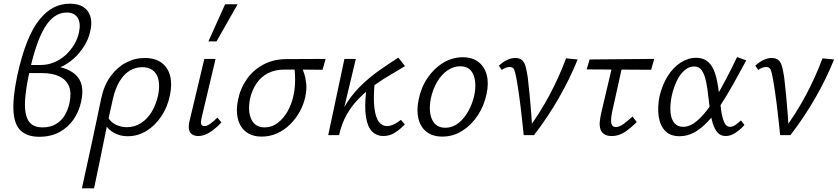

<svg xmlns="http://www.w3.org/2000/svg" viewBox="-20 -734 4551 1043"><path d="M193 9Q130 9 94.5 -22.5Q59 -54 53.5 -126Q48 -198 73 -320Q97 -430 127 -505.5Q157 -581 194 -627Q231 -673 272 -693.5Q313 -714 359 -714Q407 -714 435 -694.5Q463 -675 472 -641Q481 -607 470 -563Q461 -521 437 -483Q413 -445 379.5 -415Q346 -385 306 -368Q266 -351 224 -351L228 -377Q336 -377 389.5 -329Q443 -281 421 -183Q410 -130 380.5 -86.5Q351 -43 304 -17Q257 9 193 9ZM211 -42Q253 -42 283 -59.5Q313 -77 331.5 -107.5Q350 -138 358 -177Q369 -231 354.5 -266Q340 -301 302.5 -319Q265 -337 209 -337H129L138 -381H201Q240 -381 274.5 -395.5Q309 -410 336.5 -435Q364 -460 383 -492Q402 -524 409 -558Q420 -608 402 -637Q384 -666 342 -666Q309 -666 279.5 -647Q250 -628 224.5 -587Q199 -546 177 -481Q155 -416 136 -325Q120 -247 116.5 -193Q113 -139 122.5 -105.5Q132 -72 154 -57Q176 -42 211 -42Z M425 289Q439 225 452 165Q465 105 478 46Q491 -13 503.5 -74Q516 -135 530 -200Q545 -271 580.5 -319.5Q616 -368 664 -393.5Q712 -419 766 -419Q822 -419 857 -393.5Q892 -368 904 -322.5Q916 -277 903 -216Q890 -152 856 -101.5Q822 -51 775 -22.5Q728 6 674 6Q643 6 617.5 -4Q592 -14 573.5 -31Q555 -48 546 -70L566 -98Q581 -70 609.5 -56.5Q638 -43 669 -43Q711 -43 745.5 -65Q780 -87 804 -126.5Q828 -166 839 -217Q853 -289 830 -329Q807 -369 752 -369Q716 -369 684.5 -350Q653 -331 630 -293Q607 -255 594 -200Q582 -147 573.5 -108Q565 -69 557.5 -33Q550 3 541.5 45Q533 87 521 145.5Q509 204 491 289Z M1057 5Q1038 5 1024.5 -3.5Q1011 -12 1007 -29.5Q1003 -47 1009 -74L1090 -414H1151L1074 -89Q1070 -71 1073 -60Q1076 -49 1090 -49Q1105 -49 1122 -61.5Q1139 -74 1161 -95L1183 -69Q1150 -34 1118.5 -14.5Q1087 5 1057 5ZM1112 -509 1203 -711H1271L1156 -509Z M1402 8Q1349 8 1316 -18Q1283 -44 1272 -89.5Q1261 -135 1273 -192Q1286 -255 1321.5 -305Q1357 -355 1412 -384Q1467 -413 1538 -413L1749 -414L1732 -355Q1671 -356 1618 -356Q1565 -356 1524 -356Q1474 -356 1436 -336.5Q1398 -317 1373.5 -281Q1349 -245 1338 -197Q1325 -127 1346 -84.5Q1367 -42 1418 -42Q1457 -42 1489 -66.5Q1521 -91 1543.5 -131.5Q1566 -172 1575 -219Q1579 -237 1581 -258.5Q1583 -280 1583 -302.5Q1583 -325 1581.5 -344Q1580 -363 1576 -374L1615 -384Q1623 -362 1631.5 -337Q1640 -312 1643.5 -280Q1647 -248 1638 -206Q1629 -165 1608 -127Q1587 -89 1555.5 -58Q1524 -27 1485 -9.5Q1446 8 1402 8Z M1797 0Q1812 -85 1848.5 -149Q1885 -213 1934 -262Q1983 -311 2037.5 -349.5Q2092 -388 2144 -421L2180 -375Q2145 -353 2102.5 -328.5Q2060 -304 2016.5 -273Q1973 -242 1933.5 -203Q1894 -164 1865 -114Q1836 -64 1822 0ZM1763 0 1851 -414H1913L1814 0ZM2061 5Q2027 5 2002 -19Q1977 -43 1968 -98.5Q1959 -154 1970 -248L2016 -294Q2007 -200 2014 -146.5Q2021 -93 2039 -71Q2057 -49 2082 -49Q2097 -49 2111.5 -55Q2126 -61 2138.5 -69Q2151 -77 2158 -83L2179 -58Q2152 -30 2124 -12.5Q2096 5 2061 5Z M2383 8Q2330 8 2297 -18Q2264 -44 2253 -89.5Q2242 -135 2254 -192Q2267 -258 2302 -310Q2337 -362 2387 -392.5Q2437 -423 2494 -423Q2546 -423 2579 -397.5Q2612 -372 2624 -327Q2636 -282 2623 -223Q2610 -160 2575.5 -107.5Q2541 -55 2491.5 -23.5Q2442 8 2383 8ZM2399 -40Q2438 -40 2470 -65Q2502 -90 2524.5 -131Q2547 -172 2557 -219Q2570 -285 2551 -329.5Q2532 -374 2479 -374Q2444 -374 2411.5 -352Q2379 -330 2355 -290Q2331 -250 2320 -197Q2307 -126 2328 -83Q2349 -40 2399 -40Z M2825 0Q2821 -38 2816.5 -80Q2812 -122 2807 -162.5Q2802 -203 2796.5 -240Q2791 -277 2786 -305Q2779 -343 2773 -356.5Q2767 -370 2748 -370Q2738 -370 2726.5 -365.5Q2715 -361 2706 -354L2690 -377Q2711 -397 2734 -408Q2757 -419 2779 -419Q2804 -419 2817 -406.5Q2830 -394 2836 -370Q2842 -346 2847 -313Q2853 -264 2857.5 -214.5Q2862 -165 2866 -115.5Q2870 -66 2871 -17L2841 -22Q2912 -118 2964.5 -216.5Q3017 -315 3055 -417L3118 -411Q3075 -305 3016 -202Q2957 -99 2881 0Z M3304 5Q3275 5 3260 -6.5Q3245 -18 3240.5 -36.5Q3236 -55 3238.5 -76Q3241 -97 3245 -116L3314 -409H3368L3304 -120Q3300 -98 3299.5 -81Q3299 -64 3305 -54Q3311 -44 3325 -44Q3345 -44 3367.5 -60.5Q3390 -77 3416 -101L3439 -71Q3406 -38 3373.5 -16.5Q3341 5 3304 5ZM3167 -357 3183 -411 3534 -414 3517 -355Z M3672 6Q3621 6 3593 -23.5Q3565 -53 3558 -102.5Q3551 -152 3563 -212Q3578 -274 3607.5 -321Q3637 -368 3677.5 -394Q3718 -420 3761 -420Q3797 -420 3819.5 -403.5Q3842 -387 3855 -359Q3868 -331 3875 -295.5Q3882 -260 3887 -220Q3892 -175 3897.5 -135Q3903 -95 3914 -70Q3925 -45 3946 -45Q3961 -45 3975.5 -55.5Q3990 -66 4005 -80L4024 -55Q4005 -33 3977.5 -14Q3950 5 3922 5Q3895 5 3878.5 -13.5Q3862 -32 3852.5 -62Q3843 -92 3838 -128Q3833 -164 3829 -200Q3824 -252 3815.5 -291Q3807 -330 3792.5 -351.5Q3778 -373 3750 -373Q3723 -373 3698.5 -352Q3674 -331 3656 -293.5Q3638 -256 3628 -208Q3619 -160 3622.5 -123Q3626 -86 3643.5 -65.5Q3661 -45 3692 -45Q3720 -45 3748.5 -64Q3777 -83 3806.5 -118Q3836 -153 3865.5 -200.5Q3895 -248 3924.5 -305Q3954 -362 3984 -424L4034 -406Q3998 -339 3963.5 -277.5Q3929 -216 3895 -164Q3861 -112 3825.5 -74Q3790 -36 3752 -15Q3714 6 3672 6Z M4218 0Q4214 -38 4209.5 -80Q4205 -122 4200 -162.5Q4195 -203 4189.5 -240Q4184 -277 4179 -305Q4172 -343 4166 -356.5Q4160 -370 4141 -370Q4131 -370 4119.5 -365.5Q4108 -361 4099 -354L4083 -377Q4104 -397 4127 -408Q4150 -419 4172 -419Q4197 -419 4210 -406.5Q4223 -394 4229 -370Q4235 -346 4240 -313Q4246 -264 4250.5 -214.5Q4255 -165 4259 -115.5Q4263 -66 4264 -17L4234 -22Q4305 -118 4357.5 -216.5Q4410 -315 4448 -417L4511 -411Q4468 -305 4409 -202Q4350 -99 4274 0Z"/></svg>

Font: Ysabeau Office
Style: Italic
Weight: 400
Italic angle: -12°
Designer: Christian Thalmann (Catharsis Fonts)
Version: Version 2.001;gftools[0.9.30]; featfreeze: tnum,lnum,ss02